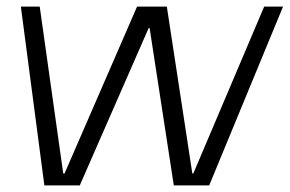

<svg xmlns="http://www.w3.org/2000/svg" viewBox="-20 -560 875 580"><path d="M43 -540H100L171 -36H175L394 -540H484L561 -36H564L778 -540H835L612 0H505L432 -475H429L221 0H114Z"/></svg>

Font: Pathway Extreme 8pt Thin 12pt Thin
Style: Italic
Weight: 250
Italic angle: -8°
Version: Version 1.001;gftools[0.9.26]